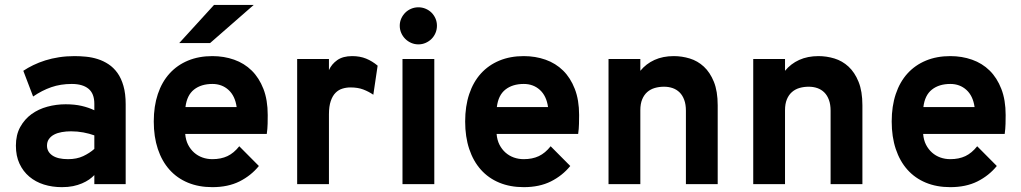

<svg xmlns="http://www.w3.org/2000/svg" viewBox="-20 -752 4171 784"><path d="M365.2 0V-37.1Q356.4 -27.8 344 -19Q331.5 -10.3 314.9 -3.2Q298.3 3.9 278.1 8.1Q257.8 12.2 232.9 12.2Q193.4 12.2 159.2 1.5Q125 -9.3 99.6 -30.8Q74.2 -52.2 59.6 -83.7Q44.9 -115.2 44.9 -157.2Q44.9 -201.2 62.5 -233.2Q80.1 -265.1 108.6 -285.9Q137.2 -306.6 173.6 -316.4Q210 -326.2 248 -326.2Q284.7 -326.2 313.2 -319.6Q341.8 -313 365.2 -301.8V-328.1Q365.2 -370.1 341.3 -389.6Q317.4 -409.2 272.9 -409.2Q227.5 -409.2 189.5 -396Q151.4 -382.8 115.2 -357.9L75.2 -462.9Q93.3 -475.1 116 -486.1Q138.7 -497.1 165 -505.4Q191.4 -513.7 221.4 -518.3Q251.5 -522.9 284.2 -522.9Q307.1 -522.9 331.5 -520.5Q356 -518.1 379.2 -510.7Q402.3 -503.4 423.1 -489.7Q443.8 -476.1 459.5 -454.3Q475.1 -432.6 484.1 -401.1Q493.2 -369.6 493.2 -326.2V0ZM257.8 -102.1Q293.5 -102.1 319.8 -114.5Q346.2 -127 365.2 -144V-199.2Q345.2 -206.5 320.6 -211.2Q295.9 -215.8 270 -215.8Q250 -215.8 232.2 -212.6Q214.4 -209.5 200.9 -202.4Q187.5 -195.3 179.7 -184.1Q171.9 -172.9 171.9 -157.2Q171.9 -132.3 193.8 -117.2Q215.8 -102.1 257.8 -102.1Z M847.2 12.2Q791.5 12.2 747.3 -6.1Q703.1 -24.4 672.1 -59.1Q641.1 -93.8 624.5 -143.6Q607.9 -193.4 607.9 -255.9Q607.9 -318.4 624.5 -367.9Q641.1 -417.5 672.4 -451.9Q703.6 -486.3 747.8 -504.6Q792 -522.9 847.2 -522.9Q894.5 -522.9 936 -508.3Q977.5 -493.7 1007.8 -463.9Q1038.1 -434.1 1055.7 -388.9Q1073.2 -343.8 1073.2 -282.2Q1073.2 -267.1 1072.8 -246.3Q1072.3 -225.6 1069.3 -205.1H736.3Q738.3 -180.2 748 -161.1Q757.8 -142.1 772.7 -128.9Q787.6 -115.7 806.6 -108.9Q825.7 -102.1 847.2 -102.1Q882.3 -102.1 908.7 -114.5Q935.1 -127 957 -154.8L1037.1 -74.2Q1004.9 -34.7 958 -11.2Q911.1 12.2 847.2 12.2ZM847.2 -409.2Q801.3 -409.2 772.2 -386.2Q743.2 -363.3 737.3 -314.9H946.3Q939.9 -360.4 913.1 -384.8Q886.2 -409.2 847.2 -409.2ZM837.9 -576.2H711.9L854 -731.9H1016.1Z M1193.4 0V-511.2H1323.2V-465.8Q1334 -490.2 1357.2 -506.6Q1380.4 -522.9 1418 -522.9Q1449.7 -522.9 1474.9 -512.7Q1500 -502.4 1522 -483.9L1504.4 -365.2Q1485.8 -377.9 1463.6 -386.5Q1441.4 -395 1411.1 -395Q1394 -395 1378.2 -390.1Q1362.3 -385.3 1350.1 -373Q1337.9 -360.8 1330.6 -339.4Q1323.2 -317.9 1323.2 -285.2V0Z M1623.5 0V-511.2H1753.4V0ZM1688.5 -570.8Q1672.9 -570.8 1658.9 -576.9Q1645 -583 1634.8 -593.3Q1624.5 -603.5 1618.4 -617.4Q1612.3 -631.3 1612.3 -647Q1612.3 -662.6 1618.4 -676.3Q1624.5 -689.9 1634.8 -700.2Q1645 -710.4 1658.9 -716.3Q1672.9 -722.2 1688.5 -722.2Q1704.1 -722.2 1718 -716.3Q1731.9 -710.4 1742.2 -700.2Q1752.4 -689.9 1758.3 -676.3Q1764.2 -662.6 1764.2 -647Q1764.2 -631.3 1758.3 -617.4Q1752.4 -603.5 1742.2 -593.3Q1731.9 -583 1718 -576.9Q1704.1 -570.8 1688.5 -570.8Z M2118.7 12.2Q2063 12.2 2018.8 -6.1Q1974.6 -24.4 1943.6 -59.1Q1912.6 -93.8 1896 -143.6Q1879.4 -193.4 1879.4 -255.9Q1879.4 -318.4 1896 -367.9Q1912.6 -417.5 1943.8 -451.9Q1975.1 -486.3 2019.3 -504.6Q2063.5 -522.9 2118.7 -522.9Q2166 -522.9 2207.5 -508.3Q2249 -493.7 2279.3 -463.9Q2309.6 -434.1 2327.1 -388.9Q2344.7 -343.8 2344.7 -282.2Q2344.7 -267.1 2344.2 -246.3Q2343.8 -225.6 2340.8 -205.1H2007.8Q2009.8 -180.2 2019.5 -161.1Q2029.3 -142.1 2044.2 -128.9Q2059.1 -115.7 2078.1 -108.9Q2097.2 -102.1 2118.7 -102.1Q2153.8 -102.1 2180.2 -114.5Q2206.5 -127 2228.5 -154.8L2308.6 -74.2Q2276.4 -34.7 2229.5 -11.2Q2182.6 12.2 2118.7 12.2ZM2118.7 -409.2Q2072.8 -409.2 2043.7 -386.2Q2014.6 -363.3 2008.8 -314.9H2217.8Q2211.4 -360.4 2184.6 -384.8Q2157.7 -409.2 2118.7 -409.2Z M2780.8 0V-299.8Q2780.8 -325.7 2773.9 -344.2Q2767.1 -362.8 2754.9 -374.8Q2742.7 -386.7 2726.6 -392.3Q2710.4 -397.9 2691.4 -397.9Q2671.4 -397.9 2653.8 -392.8Q2636.2 -387.7 2623 -376.2Q2609.9 -364.7 2602.3 -346.4Q2594.7 -328.1 2594.7 -301.8V0H2464.8V-511.2H2594.7V-462.9Q2618.2 -491.7 2652.6 -507.3Q2687 -522.9 2731.4 -522.9Q2764.2 -522.9 2796.4 -513.2Q2828.6 -503.4 2854 -480Q2879.4 -456.5 2895 -418Q2910.6 -379.4 2910.6 -321.8V0Z M3371.6 0V-299.8Q3371.6 -325.7 3364.7 -344.2Q3357.9 -362.8 3345.7 -374.8Q3333.5 -386.7 3317.4 -392.3Q3301.3 -397.9 3282.2 -397.9Q3262.2 -397.9 3244.6 -392.8Q3227.1 -387.7 3213.9 -376.2Q3200.7 -364.7 3193.1 -346.4Q3185.5 -328.1 3185.5 -301.8V0H3055.7V-511.2H3185.5V-462.9Q3209 -491.7 3243.4 -507.3Q3277.8 -522.9 3322.3 -522.9Q3355 -522.9 3387.2 -513.2Q3419.4 -503.4 3444.8 -480Q3470.2 -456.5 3485.8 -418Q3501.5 -379.4 3501.5 -321.8V0Z M3860.4 12.2Q3804.7 12.2 3760.5 -6.1Q3716.3 -24.4 3685.3 -59.1Q3654.3 -93.8 3637.7 -143.6Q3621.1 -193.4 3621.1 -255.9Q3621.1 -318.4 3637.7 -367.9Q3654.3 -417.5 3685.5 -451.9Q3716.8 -486.3 3761 -504.6Q3805.2 -522.9 3860.4 -522.9Q3907.7 -522.9 3949.2 -508.3Q3990.7 -493.7 4021 -463.9Q4051.3 -434.1 4068.8 -388.9Q4086.4 -343.8 4086.4 -282.2Q4086.4 -267.1 4085.9 -246.3Q4085.4 -225.6 4082.5 -205.1H3749.5Q3751.5 -180.2 3761.2 -161.1Q3771 -142.1 3785.9 -128.9Q3800.8 -115.7 3819.8 -108.9Q3838.9 -102.1 3860.4 -102.1Q3895.5 -102.1 3921.9 -114.5Q3948.2 -127 3970.2 -154.8L4050.3 -74.2Q4018.1 -34.7 3971.2 -11.2Q3924.3 12.2 3860.4 12.2ZM3860.4 -409.2Q3814.5 -409.2 3785.4 -386.2Q3756.3 -363.3 3750.5 -314.9H3959.5Q3953.1 -360.4 3926.3 -384.8Q3899.4 -409.2 3860.4 -409.2Z"/></svg>

Font: Overpass
Style: Bold
Weight: 700
Designer: Delve Withrington
Foundry: Delve Fonts
Version: Version 1.001